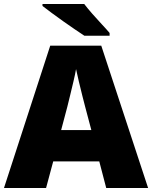

<svg xmlns="http://www.w3.org/2000/svg" viewBox="-20 -947 766 967"><path d="M515 0 480 -134H248L212 0H0L233 -717H490L726 0ZM409 -409Q404 -428 395 -463.5Q386 -499 377 -537Q368 -575 363 -599Q359 -575 350.5 -539Q342 -503 333.5 -468Q325 -433 319 -409L288 -292H440ZM404 -927Q421 -905 444.5 -878Q468 -851 492 -825.5Q516 -800 532 -781V-767H405Q385 -780 356.5 -799.5Q328 -819 297.5 -840.5Q267 -862 239.5 -882.5Q212 -903 194 -917V-927Z"/></svg>

Font: Noto Sans Syriac Western Black
Style: Regular
Weight: 900
Designer: Patrick Giasson and the Monotype Design Team
Foundry: Monotype Imaging Inc.
Version: Version 3.000; ttfautohint (v1.8.4.7-5d5b)